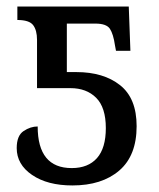

<svg xmlns="http://www.w3.org/2000/svg" viewBox="-20 -556 486 586"><path d="M201 10Q125 10 78 -22Q31 -54 31 -104Q31 -142 52 -156Q73 -170 95 -170Q95 -43 199 -43Q249 -43 276 -73.5Q303 -104 303 -165Q303 -228 273.5 -257.5Q244 -287 195 -287H93V-434Q93 -464 81 -479.5Q69 -495 33 -495V-536H373L378 -401H334L331 -417Q326 -452 315.5 -468Q305 -484 271 -484H184V-336H213Q296 -336 346.5 -296Q397 -256 397 -171Q397 -81 344 -35.5Q291 10 201 10Z"/></svg>

Font: Noto Serif SemiCondensed
Style: Regular
Weight: 400
Width: 4
Designer: Monotype Design Team
Foundry: Monotype Imaging Inc.
Version: Version 2.013